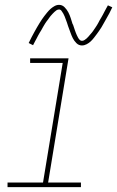

<svg xmlns="http://www.w3.org/2000/svg" viewBox="-20 -770 482 790"><path d="M11 0H313V-19H178L262 -530H104V-511H238L157 -19H11ZM317 -583Q327 -583 336.5 -588Q346 -593 353 -599.5Q360 -606 367 -615Q374 -624 378 -629.5Q382 -635 387 -642Q392 -649 397 -657Q402 -665 407 -674.5Q412 -684 418 -694Q424 -704 430 -715.5Q436 -727 442 -740L424 -748Q420 -741 416.5 -734.5Q413 -728 409.5 -721.5Q406 -715 403 -709Q400 -703 396.5 -697.5Q393 -692 390 -686.5Q387 -681 384.5 -676Q382 -671 379 -666.5Q376 -662 373.5 -658Q371 -654 368 -650Q365 -646 363 -642.5Q361 -639 358.5 -636.5Q356 -634 352 -629Q348 -624 343.5 -619Q339 -614 336 -611.5Q333 -609 328 -605.5Q323 -602 317 -602Q312 -602 308 -606Q304 -610 301 -615.5Q298 -621 296 -625.5Q294 -630 292 -635Q290 -640 288 -646Q286 -652 284 -658Q282 -664 280 -670H279Q275 -683 271 -695.5Q267 -708 261 -719.5Q255 -731 245.5 -740.5Q236 -750 223 -750Q213 -750 203.5 -744.5Q194 -739 187.5 -733Q181 -727 173.5 -718Q166 -709 162 -703.5Q158 -698 153 -691Q148 -684 143 -675.5Q138 -667 132.5 -658Q127 -649 121.5 -638.5Q116 -628 110 -617Q104 -606 98 -593L116 -584Q120 -592 123.5 -598.5Q127 -605 130.5 -611.5Q134 -618 137 -624Q140 -630 143.5 -635.5Q147 -641 150 -646Q153 -651 155.5 -656Q158 -661 161 -665.5Q164 -670 166.5 -674.5Q169 -679 172 -682.5Q175 -686 177.5 -689.5Q180 -693 182 -696Q184 -699 188 -704Q192 -709 196.5 -713.5Q201 -718 204 -721Q207 -724 212 -727.5Q217 -731 223 -731Q229 -731 233 -725.5Q237 -720 240.5 -714Q244 -708 246 -702.5Q248 -697 250.5 -690.5Q253 -684 255.5 -677Q258 -670 260 -663Q265 -650 269.5 -637Q274 -624 279.5 -613Q285 -602 294.5 -592.5Q304 -583 317 -583Z"/></svg>

Font: Iosevka Sparkle Thin Oblique
Style: Regular
Weight: 100
Italic angle: -9°
Designer: Belleve Invis
Foundry: Belleve Invis
Version: Version 4.5.0; ttfautohint (v1.8.3)